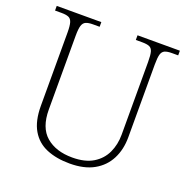

<svg xmlns="http://www.w3.org/2000/svg" viewBox="-129 -835 945 967"><g transform="rotate(20 344.0 -352.0)"><path d="M345 10Q274 10 221 -12Q168 -34 139 -83.5Q110 -133 110 -214V-606Q110 -643 104.5 -660.5Q99 -678 85.5 -683.5Q72 -689 48 -689H13V-714H252V-689H216Q192 -689 178.5 -683Q165 -677 159.5 -659.5Q154 -642 154 -605V-210Q154 -113 206.5 -68Q259 -23 347 -23Q415 -23 458 -49Q501 -75 521.5 -119Q542 -163 542 -216V-606Q542 -643 537 -660.5Q532 -678 518.5 -683.5Q505 -689 480 -689H446V-714H673V-689H639Q615 -689 601.5 -683Q588 -677 583 -659.5Q578 -642 578 -605V-215Q578 -150 552 -99Q526 -48 474.5 -19Q423 10 345 10Z"/></g></svg>

Font: Noto Rashi Hebrew ExtraLight
Style: Regular
Weight: 250
Version: Version 1.006